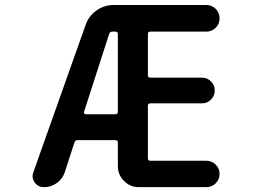

<svg xmlns="http://www.w3.org/2000/svg" viewBox="-20 -775 1040 774"><path d="M540 -20.5Q504.9 -20.5 480 -45.4Q455.1 -70.3 455.1 -105.5V-200.2Q455.1 -210 445.3 -210H293Q283.2 -210 280.3 -201.2L241.2 -81.1Q232.4 -53.7 209 -37.1Q185.5 -20.5 157.2 -20.5Q133.8 -20.5 120.1 -39.1Q111.3 -51.8 111.3 -64.5Q111.3 -72.3 114.3 -80.1L325.2 -674.8Q337.9 -710.9 369.1 -732.9Q400.4 -754.9 438.5 -754.9H811.5Q834 -754.9 849.6 -739.3Q865.2 -723.6 865.2 -701.2Q865.2 -678.7 849.6 -663.1Q834 -647.5 811.5 -647.5H585.9Q576.2 -647.5 576.2 -637.7V-471.7Q576.2 -461.9 585.9 -461.9H794.9Q815.4 -461.9 830.6 -446.8Q845.7 -431.6 845.7 -410.2Q845.7 -388.7 830.6 -373.5Q815.4 -358.4 794.9 -358.4H585.9Q576.2 -358.4 576.2 -348.6V-136.7Q576.2 -127 585.9 -127H811.5Q834 -127 849.6 -111.3Q865.2 -95.7 865.2 -73.7Q865.2 -51.8 849.6 -36.1Q834 -20.5 811.5 -20.5ZM445.3 -314.5Q455.1 -314.5 455.1 -324.2V-637.7Q455.1 -647.5 445.3 -647.5H432.6Q422.9 -647.5 419.9 -637.7L318.4 -323.2Q317.4 -320.3 319.8 -317.4Q322.3 -314.5 325.2 -314.5Z"/></svg>

Font: Rounded-X Mgen+ 1m medium
Style: Regular
Weight: 500
Designer: [Source Han Sans]
Ryoko NISHIZUKA  (kana & ideographs); Paul D. Hunt (Latin, Greek & Cyrillic); Wenlong ZHANG  (bopomofo
Version: Version 1.059.20150602